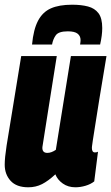

<svg xmlns="http://www.w3.org/2000/svg" viewBox="-20 -785 472 815"><path d="M100 10Q50 10 25 -17.5Q0 -45 0 -86Q0 -115 8 -167Q16 -219 31.5 -310.5Q47 -402 70 -547H221Q200 -414 185.5 -323Q171 -232 160 -161Q158 -136 181 -136Q198 -136 217 -149L281 -547H432Q413 -435 401.5 -363Q390 -291 383.5 -249.5Q377 -208 374 -189Q371 -170 370.5 -164Q370 -158 370 -157Q370 -138 383 -138Q385 -138 388.5 -138.5Q392 -139 396 -141L380 -15Q365 -3 343 3.5Q321 10 300 10Q269 10 246.5 -6Q224 -22 215 -45Q185 -17 158.5 -3.5Q132 10 100 10ZM286 -765Q325 -765 353.5 -757.5Q382 -750 398 -729Q414 -708 414 -666Q414 -635 405 -596H320Q321 -603 321.5 -607Q322 -611 322 -615Q322 -632 309.5 -642Q297 -652 268 -652Q229 -652 217 -635.5Q205 -619 201 -596H116Q122 -660 141.5 -697Q161 -734 196 -749.5Q231 -765 286 -765Z"/></svg>

Font: Georama Condensed ExtraBold
Style: Italic
Weight: 800
Width: 3
Italic angle: -9°
Designer: Jean-Baptiste Levee
Foundry: Production Type
Version: Version 1.000